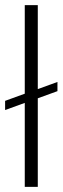

<svg xmlns="http://www.w3.org/2000/svg" viewBox="-20 -732 245 752"><path d="M128 0H77V-329L0 -301V-337L77 -365V-712H128V-383L205 -411V-375L128 -347Z"/></svg>

Font: Creato Display Light
Style: Regular
Weight: 300
Version: Version 1.000